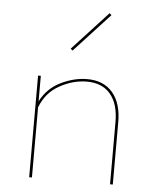

<svg xmlns="http://www.w3.org/2000/svg" viewBox="-50 -721 624 764"><g transform="rotate(5 262.0 -339.0)"><path d="M365 -671 223 -517 215 -524 357 -678ZM292 -409Q357 -409 393 -367Q429 -325 429 -249V0H418V-249Q418 -321 385 -360Q352 -399 291 -399Q236 -399 182.5 -369.5Q129 -340 106 -280V0H95V-406H106V-304Q133 -357 186 -383Q239 -409 292 -409Z"/></g></svg>

Font: EauTest Hairline
Style: Regular
Weight: 250
Designer: Christian Thalmann (Catharsis Fonts)
Version: Version 0.001;PS 000.001;hotconv 1.0.88;makeotf.lib2.5.64775